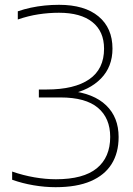

<svg xmlns="http://www.w3.org/2000/svg" viewBox="-20 -769 552 798"><path d="M211 9Q166 9 119.2 1Q72.5 -7 30.5 -22V-56Q76.5 -40 123 -32Q169.5 -24 212.5 -24Q326.5 -24 382.2 -69.5Q438 -115 438 -200Q438 -278 387 -321Q336 -364 231 -364H141.5V-397H174Q289.5 -397 351 -439.5Q412.5 -482 412.5 -566.5Q412.5 -638.5 364 -677.2Q315.5 -716 225 -716Q182.5 -716 140 -709.5Q97.5 -703 54 -688V-722Q80 -731 108 -737Q136 -743 165.5 -746Q195 -749 225.5 -749Q331.5 -749 389.5 -700.8Q447.5 -652.5 447.5 -567Q447.5 -491.5 399.5 -442.5Q351.5 -393.5 270 -377.5L270.5 -391.5Q369.5 -381 421.2 -331.2Q473 -281.5 473 -199.5Q473 -134 444 -87.5Q415 -41 357 -16Q299 9 211 9Z"/></svg>

Font: Encode Sans SC SemiExpanded Thin
Style: Regular
Weight: 250
Width: 6
Designer: Multiple Designers
Foundry: Impallari Type
Version: Version 3.002